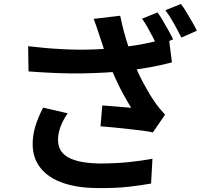

<svg xmlns="http://www.w3.org/2000/svg" viewBox="-20 -892 1040 976"><path d="M781 -829Q794 -811 808.5 -786Q823 -761 837 -736Q851 -711 860 -692L780 -658Q770 -678 757 -703Q744 -728 730 -753Q716 -778 702 -797ZM900 -872Q914 -853 929 -828Q944 -803 958.5 -778Q973 -753 981 -736L902 -701Q886 -733 864 -772.5Q842 -812 821 -840ZM488 -704Q482 -721 474 -746Q466 -771 456 -796L591 -812Q599 -773 609 -735Q619 -697 631 -660.5Q643 -624 654 -591Q677 -529 709 -469.5Q741 -410 765 -376Q778 -357 791.5 -340.5Q805 -324 819 -309L757 -219Q736 -224 704 -228Q672 -232 634.5 -236Q597 -240 559.5 -244Q522 -248 491 -250L500 -356Q525 -354 553 -352Q581 -350 606 -347.5Q631 -345 647 -344Q629 -373 608.5 -410Q588 -447 569.5 -487.5Q551 -528 535 -569Q519 -611 507.5 -645Q496 -679 488 -704ZM123 -657Q217 -646 298.5 -642Q380 -638 451.5 -640.5Q523 -643 582 -649Q627 -655 671 -662Q715 -669 757 -679Q799 -689 838 -701L854 -575Q821 -566 782.5 -558Q744 -550 703 -543.5Q662 -537 622 -532Q521 -521 400 -519Q279 -517 125 -529ZM324 -316Q300 -281 287.5 -247.5Q275 -214 275 -181Q275 -119 329.5 -90.5Q384 -62 487 -61Q569 -61 635.5 -68Q702 -75 755 -85L748 41Q705 49 637.5 57Q570 65 479 64Q377 64 302 38.5Q227 13 186.5 -37.5Q146 -88 146 -159Q146 -205 159.5 -249.5Q173 -294 199 -345Z"/></svg>

Font: Noto Sans JP Thin
Style: Bold
Weight: 700
Version: Version 2.004-H2;hotconv 1.0.118;makeotfexe 2.5.65603